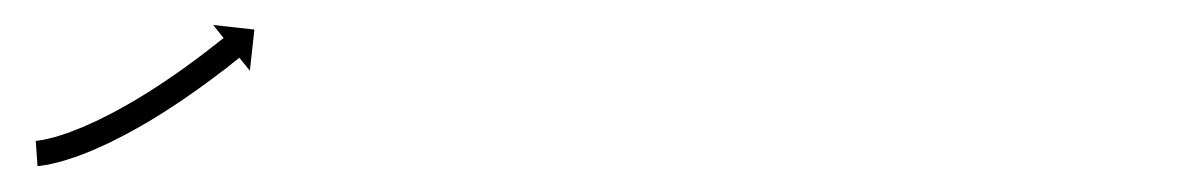

<svg xmlns="http://www.w3.org/2000/svg" viewBox="-20 -119 939 152"><path d="M10 -7.6C9.4 -7.6 8.9 -7.5 8.3 -7.5L9.7 12.5C10.5 12.4 11.3 12.3 12 12.3C12 12.3 12.1 12.3 12.2 12.3C12.2 12.2 12.3 12.2 12.3 12.2C14.4 12 16.4 11.6 18.4 11.3C18.4 11.3 18.5 11.2 18.6 11.2C18.6 11.2 18.7 11.2 18.7 11.2C21.7 10.6 24.7 9.8 27.7 9C27.7 9 27.7 9 27.8 9C27.9 9 27.9 9 27.9 9C31.7 7.9 35.4 6.7 39.2 5.4C39.2 5.4 39.2 5.4 39.3 5.4C39.3 5.4 39.4 5.4 39.4 5.4C43.7 3.8 48 2.2 52.3 0.4C52.3 0.4 52.3 0.4 52.3 0.4C52.4 0.4 52.4 0.4 52.4 0.4C57.1 -1.7 61.8 -3.8 66.4 -5.9C66.4 -5.9 66.4 -5.9 66.5 -6C66.5 -6 66.6 -6 66.6 -6C71.4 -8.4 76.3 -10.9 81.1 -13.4C81.1 -13.4 81.1 -13.4 81.2 -13.4C81.2 -13.4 81.2 -13.5 81.2 -13.5C86.1 -16.1 91 -18.9 95.8 -21.7C95.8 -21.7 95.9 -21.7 95.9 -21.7C95.9 -21.8 96 -21.8 96 -21.8C100.7 -24.6 105.5 -27.5 110.2 -30.5C110.2 -30.5 110.3 -30.5 110.3 -30.5C110.3 -30.6 110.3 -30.6 110.3 -30.6C114.9 -33.5 119.4 -36.5 123.9 -39.5C123.9 -39.5 123.9 -39.5 123.9 -39.5C123.9 -39.5 123.9 -39.5 123.9 -39.5C128.1 -42.4 132.2 -45.2 136.4 -48.2C136.4 -48.2 136.4 -48.2 136.4 -48.2C136.4 -48.2 136.4 -48.2 136.4 -48.2C140.1 -50.8 143.7 -53.5 147.4 -56.2C147.4 -56.2 147.4 -56.2 147.4 -56.2C147.4 -56.2 147.4 -56.2 147.4 -56.2C150.4 -58.5 153.5 -60.8 156.5 -63.1L156.5 -63.1L156.6 -63.1C158.9 -64.9 161.2 -66.7 163.5 -68.5L163.5 -68.5L163.5 -68.6C165 -69.7 166.5 -70.9 168 -72.1L168 -72.1L168 -72.1C168.5 -72.5 169 -72.9 169.5 -73.3L177.8 -63L181.4 -95.6L148.8 -99.2L157 -88.9C156.5 -88.5 156 -88.1 155.5 -87.7L155.5 -87.7L155.5 -87.7C154.1 -86.6 152.6 -85.4 151.1 -84.3L151.2 -84.3L151.2 -84.3C148.9 -82.5 146.6 -80.7 144.3 -79L144.3 -79L144.4 -79C141.4 -76.7 138.4 -74.5 135.4 -72.2C135.4 -72.2 135.4 -72.2 135.4 -72.2C135.5 -72.2 135.5 -72.3 135.5 -72.3C131.9 -69.6 128.3 -67 124.7 -64.4C124.7 -64.4 124.7 -64.4 124.8 -64.5C124.8 -64.5 124.8 -64.5 124.8 -64.5C120.8 -61.6 116.7 -58.8 112.6 -56C112.6 -56 112.7 -56 112.7 -56C112.7 -56.1 112.7 -56.1 112.7 -56.1C108.3 -53.1 103.9 -50.2 99.5 -47.4C99.5 -47.4 99.5 -47.4 99.5 -47.4C99.6 -47.4 99.6 -47.4 99.6 -47.4C95 -44.6 90.4 -41.7 85.7 -38.9C85.7 -38.9 85.7 -39 85.8 -39C85.8 -39 85.8 -39 85.8 -39C81.1 -36.3 76.4 -33.6 71.6 -31C71.6 -31 71.7 -31 71.7 -31.1C71.7 -31.1 71.8 -31.1 71.8 -31.1C67.1 -28.6 62.5 -26.3 57.8 -24C57.8 -24 57.8 -24 57.8 -24C57.9 -24 57.9 -24 57.9 -24C53.5 -22 49 -20 44.6 -18C44.6 -18 44.6 -18.1 44.6 -18.1C44.7 -18.1 44.7 -18.1 44.7 -18.1C40.7 -16.5 36.7 -14.9 32.6 -13.4C32.6 -13.4 32.6 -13.5 32.7 -13.5C32.7 -13.5 32.8 -13.5 32.8 -13.5C29.3 -12.3 25.9 -11.2 22.4 -10.2C22.4 -10.2 22.4 -10.3 22.5 -10.3C22.5 -10.3 22.6 -10.3 22.6 -10.3C19.9 -9.6 17.2 -8.9 14.5 -8.4C14.5 -8.4 14.6 -8.4 14.7 -8.4C14.7 -8.4 14.8 -8.4 14.8 -8.4C13.1 -8.1 11.4 -7.8 9.7 -7.6C9.7 -7.6 9.8 -7.6 9.9 -7.6C10 -7.6 10 -7.6 10 -7.6Z"/></svg>

Font: FRB American Cursive Just Arrows Extralight
Style: Italic
Weight: 200
Italic angle: -25°
Version: Version 2.0;Modular Font Editor K font №1